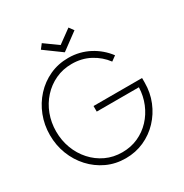

<svg xmlns="http://www.w3.org/2000/svg" viewBox="-189 -974 1087 1134"><g transform="rotate(-30 354.0 -407.0)"><path d="M332.5 -351H663.5V-319Q663.5 -251.5 639 -191.5Q614.5 -131.5 571.2 -85.8Q528 -40 470 -14Q412 12 344.5 12Q275.5 12 217 -15.2Q158.5 -42.5 115 -90Q71.5 -137.5 47.5 -199.2Q23.5 -261 23.5 -330.5Q23.5 -399.5 47.5 -461.2Q71.5 -523 115 -570.5Q158.5 -618 217 -645Q275.5 -672 344.5 -672Q384 -672 419.8 -663Q455.5 -654 487 -637.2Q518.5 -620.5 545 -597.8Q571.5 -575 592.5 -547L559.5 -523Q523 -572 467.8 -601.5Q412.5 -631 344.5 -631Q284 -631 233.2 -607.2Q182.5 -583.5 144.8 -542Q107 -500.5 86.5 -446Q66 -391.5 66 -330.5Q66 -269.5 86.5 -215Q107 -160.5 144.8 -118.5Q182.5 -76.5 233.2 -52.8Q284 -29 344.5 -29Q403 -29 452.5 -51.2Q502 -73.5 538.8 -112.8Q575.5 -152 596.8 -203.5Q618 -255 620 -313H332.5ZM344.5 -710.5 229.5 -794.5 253.5 -825.5 344.5 -760 436 -826.5 459 -795Z"/></g></svg>

Font: League Spartan Thin ExtraLight
Style: Regular
Weight: 250
Version: Version 2.002